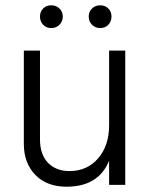

<svg xmlns="http://www.w3.org/2000/svg" viewBox="-20 -698 569 725"><path d="M173.5 -678Q192 -678 204.5 -666Q217 -654 217 -635.5Q217 -617 204.5 -604.5Q192 -592 173.5 -592Q155 -592 143 -604.5Q131 -617 131 -635.5Q131 -654 143 -666Q155 -678 173.5 -678ZM358.5 -678Q377 -678 389 -666Q401 -654 401 -635.5Q401 -617 389 -604.5Q377 -592 358.5 -592Q340 -592 327.5 -604.5Q315 -617 315 -635.5Q315 -654 327.5 -666Q340 -678 358.5 -678ZM453 0H392V-91Q352 7 231 7Q157 7 113.5 -37.5Q70 -82 70 -155V-507H131V-172Q131 -114 161.5 -83Q192 -52 242 -52Q309 -52 350.5 -100Q392 -148 392 -225V-507H453Z"/></svg>

Font: Hind Colombo Light
Style: Regular
Weight: 300
Designer: Jyotish Sonowal, Aditi Pimprikar
Foundry: Indian Type Foundry
Version: Version 1.000;PS 1.0;hotconv 1.0.86;makeotf.lib2.5.63406; tt